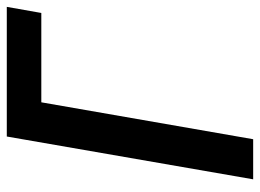

<svg xmlns="http://www.w3.org/2000/svg" viewBox="-118 -632 751 554"><g transform="rotate(-90 257.0 -355.5)"><path d="M513.7 -710.9 496.1 -611.3H238.3L131.8 0H16.1L139.6 -710.9Z"/></g></svg>

Font: Roboto Condensed Medium
Style: Italic
Weight: 500
Italic angle: -12°
Designer: Christian Robertson
Foundry: Google
Version: Version 3.0; 2020